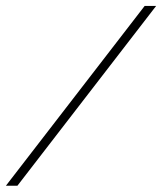

<svg xmlns="http://www.w3.org/2000/svg" viewBox="-51 -602 536 634"><path d="M-31.5 11.3 426.6 -582.3H464.5L6.5 11.3Z"/></svg>

Font: Playfair 5pt SemiExpanded Light Medium
Style: Italic
Weight: 500
Italic angle: -15.6°
Version: Version 2.001;gftools[0.9.30]